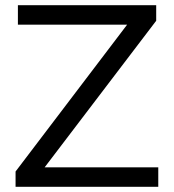

<svg xmlns="http://www.w3.org/2000/svg" viewBox="-20 -720 670 740"><path d="M40 0V-59L470 -625H49V-700H582V-640L152 -75H590V0Z"/></svg>

Font: REM Medium Light
Style: Regular
Weight: 300
Version: Version 1.005;gftools[0.9.28]